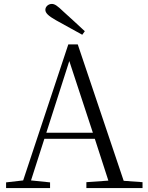

<svg xmlns="http://www.w3.org/2000/svg" viewBox="-20 -958 752 978"><path d="M412 -799C376 -833 337 -868 303 -899C273 -928 259 -938 244 -938C226 -938 211 -924 211 -908C211 -892 226 -877 265 -855C309 -831 354 -806 399 -781ZM333 -647 453 -282H216ZM420 0H706V-30L610 -37L376 -732H328L98 -39L11 -29V0H235V-29L138 -39L206 -251H463L532 -38L420 -30Z"/></svg>

Font: Noto Serif HK Light
Style: Regular
Weight: 300
Designer: Ryoko NISHIZUKA 西塚涼子 (kana & ideographs); Frank Grießhammer (Latin, Greek & Cyrillic); Wenlong ZHANG 张文龙 (bopomofo); San
Foundry: Adobe
Version: Version 2.001;hotconv 1.1.0;makeotfexe 2.6.0